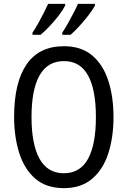

<svg xmlns="http://www.w3.org/2000/svg" viewBox="-20 -963 659 993"><path d="M567 -358Q567 -253 540 -169.5Q513 -86 456 -38Q399 10 311 10Q219 10 162.5 -39Q106 -88 79.5 -171.5Q53 -255 53 -359Q53 -536 117.5 -630Q182 -724 311 -724Q400 -724 456.5 -676.5Q513 -629 540 -546Q567 -463 567 -358ZM143 -358Q143 -217 184.5 -142Q226 -67 310 -67Q394 -67 435 -141Q476 -215 476 -358Q476 -500 435 -573.5Q394 -647 311 -647Q226 -647 184.5 -573Q143 -499 143 -358ZM471 -934Q460 -913 438 -884.5Q416 -856 390.5 -828Q365 -800 345 -783H302V-794Q316 -815 332 -843.5Q348 -872 362 -899Q376 -926 383 -943H471ZM317 -934Q306 -912 285 -884.5Q264 -857 239 -830Q214 -803 190 -783H148V-794Q163 -816 178.5 -844Q194 -872 207.5 -898.5Q221 -925 229 -943H317Z"/></svg>

Font: Noto Sans Gurmukhi Condensed
Style: Regular
Weight: 400
Width: 3
Designer: Jelle Bosma - Monotype Design Team
Foundry: Monotype Imaging Inc.
Version: Version 2.004; ttfautohint (v1.8.4.7-5d5b)